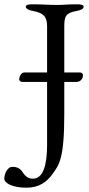

<svg xmlns="http://www.w3.org/2000/svg" viewBox="-75 -673 414 893"><path d="M78 158C61 158 46 152 31 129C19 111 7 103 -19 103C-37 103 -55 131 -55 158C-55 179 -17 200 48 200C107 200 144 173 171 134C199 94 224 68 224 -142V-292H280C297 -292 311 -304 311 -324C311 -330 304 -336 298 -336H224V-551C224 -597 231 -613 281 -622C304 -626 314 -633 314 -642C314 -650 302 -653 285 -653C231 -653 228 -650 191 -650C145 -650 128 -653 74 -653C57 -653 45 -650 45 -642C45 -633 56 -626 78 -622C126 -613 144 -597 144 -551V-336H38C22 -336 14 -313 14 -304C14 -298 21 -292 28 -292H144V0C144 97 125 158 78 158Z"/></svg>

Font: EB Garamond 12
Style: Regular
Weight: 400
Version: Version 0.016+